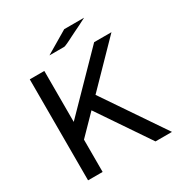

<svg xmlns="http://www.w3.org/2000/svg" viewBox="-193 -997 1090 1144"><g transform="rotate(-30 352.0 -425.5)"><path d="M83 0V-694.8H183.1V-344.2L525.9 -694.8H645L376 -418.9L660.2 0H546.9L309.1 -351.1L183.1 -222.2V0ZM255.9 -759.8 410.2 -851.1H546.9Q522 -837.9 497.6 -825.9Q473.1 -814 457.5 -806.4Q441.9 -798.8 427.5 -791.5Q413.1 -784.2 404.1 -779.5Q395 -774.9 387.5 -771.5Q379.9 -768.1 375.5 -766.1Q371.1 -764.2 367.4 -762.7Q363.8 -761.2 360.8 -760.5Q357.9 -759.8 356.4 -759.8Q355 -759.8 351.1 -759.8Z"/></g></svg>

Font: CMU Bright
Style: SemiBold
Weight: 600
Version: Version 0.7.0